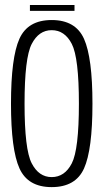

<svg xmlns="http://www.w3.org/2000/svg" viewBox="-20 -762 430 786"><path d="M191.5 4Q289.5 4 324 -72.5Q358.5 -149 358.5 -337.5Q358.5 -525.5 324 -602.8Q289.5 -680 191.5 -680Q94 -680 59.5 -603.2Q25 -526.5 25 -337.5Q25 -149 59.8 -72.5Q94.5 4 191.5 4ZM191.5 -37Q139 -37 109.8 -93.5Q80.5 -150 80.5 -337.5Q80.5 -525.5 109.8 -582Q139 -638.5 191.5 -638.5Q245 -638.5 274 -582Q303 -525.5 303 -337.5Q303 -150 274 -93.5Q245 -37 191.5 -37ZM102.5 -717.5H285V-741.5H102.5Z"/></svg>

Font: Anybody Condensed Light
Style: Regular
Weight: 300
Width: 3
Designer: Tyler Finck
Foundry: Etcetera Type Company
Version: Version 1.113;gftools[0.9.25]